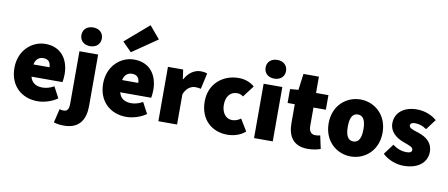

<svg xmlns="http://www.w3.org/2000/svg" viewBox="-83 -1198 4062 1739"><g transform="rotate(10 1948.0 -328.0)"><path d="M290 12C346 12 418 -8 472 -46L418 -148C382 -128 348 -118 314 -118C258 -118 214 -138 198 -198H483C486 -210 490 -240 490 -270C490 -404 420 -512 272 -512C150 -512 32 -412 32 -250C32 -84 144 12 290 12ZM196 -310C206 -360 238 -382 276 -382C328 -382 344 -348 344 -310Z M564 188C714 188 758 86 758 -26V-500H586V-20C586 34 572 54 536 54C524 54 514 52 500 48L470 174C492 182 518 188 564 188ZM672 -562C728 -562 766 -596 766 -648C766 -700 728 -734 672 -734C616 -734 578 -700 578 -648C578 -596 616 -562 672 -562Z M1106 12C1162 12 1234 -8 1288 -46L1234 -148C1198 -128 1164 -118 1130 -118C1074 -118 1030 -138 1014 -198H1299C1302 -210 1306 -240 1306 -270C1306 -404 1236 -512 1088 -512C966 -512 848 -412 848 -250C848 -84 960 12 1106 12ZM1012 -310C1022 -360 1054 -382 1092 -382C1144 -382 1160 -348 1160 -310ZM1046 -572 1276 -730 1180 -844 962 -656Z M1400 0H1572V-278C1596 -340 1640 -362 1676 -362C1698 -362 1710 -360 1728 -356L1760 -502C1746 -508 1729 -512 1698 -512C1649 -512 1593 -482 1556 -414H1552L1540 -500H1400Z M2034 12C2086 12 2150 -2 2200 -46L2134 -154C2110 -136 2084 -126 2054 -126C2000 -126 1958 -174 1958 -250C1958 -326 1996 -374 2060 -374C2078 -374 2094 -370 2116 -354L2196 -460C2158 -492 2110 -512 2050 -512C1908 -512 1782 -416 1782 -250C1782 -84 1892 12 2034 12Z M2280 0H2452V-500H2280ZM2366 -562C2422 -562 2460 -596 2460 -648C2460 -700 2422 -734 2366 -734C2310 -734 2272 -700 2272 -648C2272 -596 2310 -562 2366 -562Z M2774 12C2826 12 2866 2 2892 -8L2866 -128C2854 -124 2838 -122 2822 -122C2790 -122 2762 -140 2762 -195V-366H2876V-500H2762V-650H2620L2600 -500L2524 -494V-366H2590V-192C2590 -70 2644 12 2774 12Z M3170 12C3298 12 3418 -84 3418 -250C3418 -416 3298 -512 3170 -512C3042 -512 2922 -416 2922 -250C2922 -84 3042 12 3170 12ZM3170 -126C3118 -126 3098 -174 3098 -250C3098 -326 3118 -374 3170 -374C3222 -374 3242 -326 3242 -250C3242 -174 3222 -126 3170 -126Z M3656 12C3796 12 3870 -60 3870 -154C3870 -234 3814 -282 3738 -306C3674 -326 3650 -336 3650 -358C3650 -376 3664 -386 3694 -386C3726 -386 3763 -377 3800 -350L3872 -446C3828 -484 3764 -512 3688 -512C3570 -512 3490 -448 3490 -350C3490 -274 3548 -226 3618 -200C3671 -180 3710 -170 3710 -144C3710 -124 3696 -114 3660 -114C3626 -114 3580 -124 3534 -160L3462 -64C3514 -14 3592 12 3656 12Z"/></g></svg>

Font: Source Sans Pro Black
Style: Regular
Weight: 900
Designer: Paul D. Hunt
Foundry: Adobe Systems Incorporated
Version: Version 3.006;hotconv 1.0.111;makeotfexe 2.5.65597